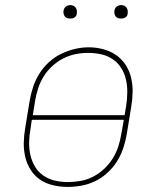

<svg xmlns="http://www.w3.org/2000/svg" viewBox="-20 -727 640 755"><path d="M246 8Q217 8 189 1.5Q161 -5 138.5 -20Q116 -35 101 -58.5Q86 -82 79.5 -109Q73 -136 73.5 -165Q74 -194 79 -223L97 -333Q102 -361 111 -387.5Q120 -414 135.5 -438.5Q151 -463 173 -483Q195 -503 221 -515.5Q247 -528 274.5 -534.5Q302 -541 329 -541Q358 -541 386 -533.5Q414 -526 436.5 -510.5Q459 -495 474 -472Q489 -449 495.5 -421.5Q502 -394 501.5 -365Q501 -336 496 -307L478 -197Q473 -169 464 -142.5Q455 -116 439.5 -91.5Q424 -67 402 -47Q380 -27 354 -14.5Q328 -2 300.5 3Q273 8 246 8ZM109 -274H470L476 -310Q480 -336 480.5 -362.5Q481 -389 475.5 -413.5Q470 -438 457 -459Q444 -480 423.5 -494Q403 -508 378 -513.5Q353 -519 326 -519Q301 -519 276.5 -514Q252 -509 228.5 -497Q205 -485 185 -466.5Q165 -448 151.5 -426Q138 -404 130 -379.5Q122 -355 118 -330ZM246 -11Q271 -11 296.5 -15.5Q322 -20 345.5 -32Q369 -44 389 -62.5Q409 -81 423 -103.5Q437 -126 445 -150.5Q453 -175 457 -200L467 -256H105L100 -220Q95 -194 94.5 -168Q94 -142 99.5 -117.5Q105 -93 117.5 -72Q130 -51 150 -37Q170 -23 195 -17Q220 -11 246 -11ZM456 -654Q450 -654 444 -656Q438 -658 434.5 -663Q431 -668 430 -674Q429 -680 430 -686Q431 -691 433.5 -695Q436 -699 439.5 -701.5Q443 -704 447.5 -705.5Q452 -707 456 -707Q463 -707 468.5 -704.5Q474 -702 477.5 -697Q481 -692 482 -686Q483 -680 482 -674Q482 -669 479.5 -665Q477 -661 473 -658.5Q469 -656 465 -655Q461 -654 456 -654ZM256 -654Q250 -654 244 -656Q238 -658 234.5 -663Q231 -668 230 -674Q229 -680 230 -686Q231 -691 233.5 -695Q236 -699 239.5 -701.5Q243 -704 247.5 -705.5Q252 -707 256 -707Q263 -707 268.5 -704.5Q274 -702 277.5 -697Q281 -692 282 -686Q283 -680 282 -674Q282 -669 279.5 -665Q277 -661 273 -658.5Q269 -656 265 -655Q261 -654 256 -654Z"/></svg>

Font: Iosevka Curly Slab ThEx
Style: Italic
Weight: 100
Width: 7
Italic angle: -9°
Monospace: yes
Designer: Belleve Invis
Foundry: Belleve Invis
Version: Version 11.1.0; ttfautohint (v1.8.3)